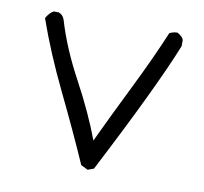

<svg xmlns="http://www.w3.org/2000/svg" viewBox="-60 -538 637 599"><g transform="rotate(10 258.5 -239.0)"><path d="M254 -4 232 -15Q188 -115 132.5 -229.5Q77 -344 41 -447Q51 -465 64 -472H80Q94 -467 99 -452Q124 -367 174.5 -273.5Q225 -180 256 -97Q294 -178 345 -281Q396 -384 431 -468Q443 -474 456 -474Q473 -465 476 -454V-435Q422 -299 273 -11Z"/></g></svg>

Font: Yozai
Style: Regular
Weight: 400
Designer: LXGW / Y.OzVox
Foundry: LXGW / Y.OzVox
Version: Version 0.861;October 22, 2024